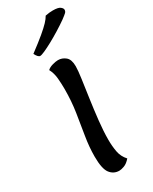

<svg xmlns="http://www.w3.org/2000/svg" viewBox="-235 -972 823 1032"><g transform="rotate(-30 176.5 -455.5)"><path d="M176 7Q141 7 119.5 -21Q98 -49 98 -125Q98 -184 108.5 -247Q119 -310 129.5 -378Q140 -446 140 -521Q140 -553 137 -587.5Q134 -622 119 -650Q130 -661 151 -667Q172 -673 186 -673Q212 -673 232.5 -656Q253 -639 253 -597Q253 -572 246 -522Q239 -472 230 -409.5Q221 -347 214 -283Q207 -219 207 -166Q207 -127 213.5 -91.5Q220 -56 245 -29Q226 -7 207 0Q188 7 176 7ZM116 -740Q103 -740 89 -768Q144 -809 175.5 -835.5Q207 -862 224 -880Q241 -898 249 -913Q263 -916 274.5 -917Q286 -918 296 -918Q329 -918 341 -908.5Q353 -899 353 -890Q353 -880 346 -873Q339 -866 316 -849Q289 -830 257.5 -810.5Q226 -791 196.5 -775Q167 -759 145.5 -749.5Q124 -740 116 -740Z"/></g></svg>

Font: Paprika
Style: Regular
Weight: 400
Designer: Eduardo Rodriguez Tunni
Foundry: Eduardo Rodriguez Tunni
Version: Version 1.010; ttfautohint (v1.8.3)